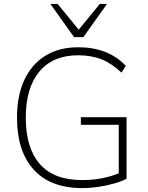

<svg xmlns="http://www.w3.org/2000/svg" viewBox="-20 -955 758 983"><path d="M402 8Q238 8 152.5 -86.5Q67 -181 67 -353Q67 -465 104.5 -545.5Q142 -626 212 -669.5Q282 -713 381 -713Q534 -713 624 -618L602 -583Q553 -630 500.5 -651Q448 -672 380 -672Q251 -672 181.5 -588.5Q112 -505 112 -353Q112 -197 184 -115Q256 -33 401 -33Q504 -33 588 -68V-316H394V-355H628V-40Q604 -27 566 -16Q528 -5 485 1.5Q442 8 402 8ZM359 -765 238 -935H275L383 -803L491 -935H528L407 -765Z"/></svg>

Font: Nunito Sans ExtraLight
Style: Regular
Weight: 200
Designer: Vernon Adams
Foundry: Vernon Adams
Version: Version 3.006; ttfautohint (v1.8.3)